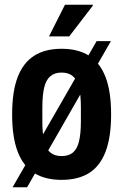

<svg xmlns="http://www.w3.org/2000/svg" viewBox="-20 -744 518 807"><path d="M239 12Q170 12 124 -16.5Q78 -45 54.5 -106Q31 -167 31 -263Q31 -360 54.5 -420.5Q78 -481 124 -510Q170 -539 239 -539Q308 -539 354 -510Q400 -481 423.5 -420.5Q447 -360 447 -263Q447 -167 423.5 -106Q400 -45 354 -16.5Q308 12 239 12ZM239 -88Q268 -88 286 -102.5Q304 -117 312 -149.5Q320 -182 320 -234V-292Q320 -345 312 -377Q304 -409 286 -424Q268 -439 239 -439Q210 -439 192 -424Q174 -409 166 -377Q158 -345 158 -292V-234Q158 -182 166 -149.5Q174 -117 192 -102.5Q210 -88 239 -88ZM33 43 386 -571H446L94 43ZM186 -591 253 -724H370V-720L271 -591Z"/></svg>

Font: Archivo Condensed
Style: Bold
Weight: 700
Width: 3
Designer: Hector Gatti
Foundry: Omnibus-Type
Version: Version 2.001